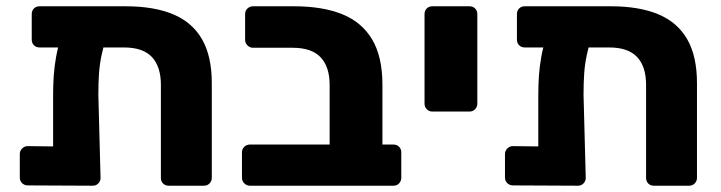

<svg xmlns="http://www.w3.org/2000/svg" viewBox="-20 -591 2293 611"><path d="M106 -440Q95 -440 88 -447Q81 -454 81 -465V-546Q81 -557 88 -564Q95 -571 106 -571H380Q470 -571 531 -545.5Q592 -520 623 -466Q654 -412 654 -326V-25Q654 -15 647 -7.5Q640 0 629 0H517Q506 0 499 -7Q492 -14 492 -25V-321Q492 -379 463.5 -409.5Q435 -440 374 -440ZM230 -509H275Q302 -509 312.5 -498Q323 -487 319 -475Q309 -443 303 -414.5Q297 -386 295 -356Q293 -326 293 -289L300 -25Q300 -15 293 -7.5Q286 0 275 0L68 -1Q58 -1 50.5 -8Q43 -15 43 -26V-101Q43 -111 50.5 -118.5Q58 -126 68 -126L149 -125V-287Q149 -320 151 -349.5Q153 -379 158.5 -410Q164 -441 175 -475Q180 -489 191.5 -499Q203 -509 230 -509Z M775 0Q765 0 757.5 -7.5Q750 -15 750 -25V-106Q750 -117 757.5 -124Q765 -131 775 -131H1029V-321Q1029 -378 1000.5 -408.5Q972 -439 911 -439H785Q775 -439 767.5 -446.5Q760 -454 760 -464V-546Q760 -557 767.5 -564Q775 -571 785 -571H916Q1006 -571 1068.5 -546Q1131 -521 1164 -466Q1197 -411 1197 -321V-131H1232Q1243 -131 1250 -124Q1257 -117 1257 -106V-25Q1257 -15 1250 -7.5Q1243 0 1232 0Z M1356 -236Q1345 -236 1338 -243.5Q1331 -251 1331 -261V-546Q1331 -557 1338 -564Q1345 -571 1356 -571H1474Q1485 -571 1492 -564Q1499 -557 1499 -546V-261Q1499 -251 1492 -243.5Q1485 -236 1474 -236Z M1650 -440Q1639 -440 1632 -447Q1625 -454 1625 -465V-546Q1625 -557 1632 -564Q1639 -571 1650 -571H1924Q2014 -571 2075 -545.5Q2136 -520 2167 -466Q2198 -412 2198 -326V-25Q2198 -15 2191 -7.5Q2184 0 2173 0H2061Q2050 0 2043 -7Q2036 -14 2036 -25V-321Q2036 -379 2007.5 -409.5Q1979 -440 1918 -440ZM1774 -509H1819Q1846 -509 1856.5 -498Q1867 -487 1863 -475Q1853 -443 1847 -414.5Q1841 -386 1839 -356Q1837 -326 1837 -289L1844 -25Q1844 -15 1837 -7.5Q1830 0 1819 0L1612 -1Q1602 -1 1594.5 -8Q1587 -15 1587 -26V-101Q1587 -111 1594.5 -118.5Q1602 -126 1612 -126L1693 -125V-287Q1693 -320 1695 -349.5Q1697 -379 1702.5 -410Q1708 -441 1719 -475Q1724 -489 1735.5 -499Q1747 -509 1774 -509Z"/></svg>

Font: DVN-Rubik
Style: Bold
Weight: 700
Designer: Hubert and Fischer
Foundry: Hubert & Fischer
Version: Version 2.102